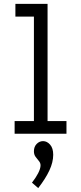

<svg xmlns="http://www.w3.org/2000/svg" viewBox="-20 -686 415 985"><path d="M55 0V-65H154V-601H59V-666H224V-65H321V0ZM176 279 144 251Q163 227 175.5 203Q188 179 188 162Q188 150 179.5 140Q171 130 162.5 118.5Q154 107 154 90Q154 67 168 52.5Q182 38 201 38Q221 38 237 56Q253 74 253 108Q253 146 233.5 188Q214 230 176 279Z"/></svg>

Font: Inconsolata Condensed Medium
Style: Regular
Weight: 500
Width: 3
Monospace: yes
Designer: Raph Levien, Cyreal, Brenton Simpson
Foundry: Raph Levien, Cyreal, Google
Version: Version 3.100; ttfautohint (v1.8.4.7-5d5b)